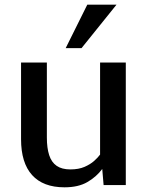

<svg xmlns="http://www.w3.org/2000/svg" viewBox="-20 -798 639 828"><path d="M258.3 9.8Q166 9.8 118.4 -43Q70.8 -95.7 70.8 -197.8V-528.3H182.1V-205.1Q182.1 -159.7 192.1 -128.9Q202.1 -98.1 224.4 -82.8Q246.6 -67.4 283.2 -67.4Q319.3 -67.4 344.5 -78.4Q369.6 -89.4 386 -104Q402.3 -118.7 411.6 -131.3V-528.3H522.5V0H426.8L420.9 -69.3Q396 -35.6 356.9 -12.9Q317.9 9.8 258.3 9.8ZM263.2 -590.3 356.4 -777.8H482.4L331.5 -590.3Z"/></svg>

Font: Comme Medium
Style: Regular
Weight: 500
Version: Version 1.000;gftools[0.9.27]